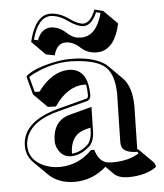

<svg xmlns="http://www.w3.org/2000/svg" viewBox="-51 -678 674 790"><g transform="rotate(-5 286.0 -283.5)"><path d="M318.8 -579.1Q348.6 -581.1 368.2 -632.8L403.8 -624L460.4 -567.4Q439 -468.3 377 -457.5Q370.6 -456.5 363.8 -456.5Q325.2 -456.5 298.8 -480.5Q296.4 -482.9 294.4 -484.4Q268.6 -507.8 238.8 -508.3Q204.6 -508.3 191.4 -466.8Q190.4 -462.9 189.5 -459.5L153.3 -466.3L97.2 -522.9Q123.5 -630.9 185.1 -631.8Q225.1 -631.3 264.2 -602.1Q296.4 -579.6 318.8 -579.1ZM224.6 -50.3Q262.2 -52.7 293.9 -84Q306.2 -100.1 309.1 -128.9L309.6 -150.4L287.6 -144.5Q225.1 -127 224.6 -50.3ZM307.1 -328.1Q302.2 -328.6 298.3 -328.6Q229 -327.6 175.8 -249.5L142.6 -250.5L85.9 -307.1L65.9 -381.8L68.8 -386.2Q99.1 -412.6 177.7 -430.2Q217.8 -439 251 -439Q334 -439.9 385.7 -410.2Q395 -404.8 400.9 -398.9Q403.3 -396.5 405.3 -395L461.4 -338.9Q497.1 -301.8 497.6 -220.2Q497.6 -215.8 496.1 -159.7Q494.1 -72.8 493.7 -43.9H498L499.5 -42.5L556.2 14.2Q562.5 21.5 564.5 33.7Q521 66.4 445.8 66.4Q408.2 65.9 388.7 47.4L356.9 15.6Q300.3 65.9 227.5 66.4Q158.7 65.9 118.7 26.4L62 -29.8Q34.2 -58.6 34.2 -98.1Q34.2 -180.2 134.8 -222.7Q159.7 -232.9 188 -240.2L305.2 -271Q310.5 -274.4 311 -283.2Q311 -309.6 307.1 -328.1ZM311 -44.9Q310.1 -47.4 310.1 -47.9H308.1ZM426.8 -80.1Q426.8 -98.1 429.7 -217.8Q431.2 -272.5 431.2 -276.9Q430.7 -358.4 394.5 -391.6Q359.9 -422.4 273.9 -428.2Q261.2 -429.2 251 -429.2Q174.8 -429.2 100.1 -393.1Q85 -385.7 77.1 -379.9L93.8 -316.9L113.8 -315.9Q170.4 -394 242.2 -395Q320.3 -393.1 320.8 -283.2Q319.8 -266.6 308.1 -261.7V-261.2L190.4 -230.5Q69.3 -201.2 47.9 -126Q43.9 -111.8 43.9 -98.1Q43.9 -40.5 104.5 -13.2Q135.3 0 170.9 0Q246.1 -1 300.8 -55.2L303.7 -58.1H317.4L319.3 -51.3Q333.5 -9.8 363.8 -2.4Q374.5 0 389.2 0Q455.6 -0.5 497.1 -27.3Q495.6 -31.2 493.7 -34.2Q438.5 -34.7 429.2 -62.5Q426.8 -70.8 426.8 -80.1ZM321.3 -234.9 318.8 -128.9Q316.9 -96.2 301.3 -77.1Q263.7 -40.5 220.2 -40Q183.1 -40 165 -77.6Q158.2 -92.8 158.2 -106.9Q158.2 -183.1 216.3 -206.5Q222.7 -209 228.5 -210.4ZM318.8 -568.8Q292 -569.8 258.3 -593.8Q220.7 -621.6 185.1 -622.1Q133.3 -620.1 109.4 -530.8L126 -527.3Q142.6 -573.7 182.1 -575.2Q216.8 -574.2 244.6 -548.3Q267.1 -526.9 289.1 -523.9Q297.9 -522.9 307.1 -522.9Q367.7 -524.9 392.1 -616.7L374 -621.1Q352.1 -569.8 318.8 -568.8Z"/></g></svg>

Font: Linux Biolinum Shadow O
Style: Bold
Weight: 700
Designer: Philipp H. Poll
Foundry: Philipp H. Poll
Version: Version 0.9.2